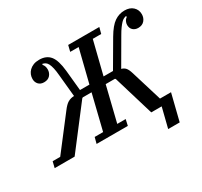

<svg xmlns="http://www.w3.org/2000/svg" viewBox="-222 -945 1412 1341"><g transform="rotate(-30 483.5 -275.0)"><path d="M814 0H730L632 -326L627 -330H553L484 -49H552L541 0H289L302 -49H370L439 -330H368L362 -326L112 0H-49L-37 -49H24L223 -308Q249 -343 270.5 -355.5Q292 -368 320 -369L303 -545Q300 -581 294.5 -605Q289 -629 281.5 -643.5Q274 -658 264 -664.5Q254 -671 241 -674L238 -667Q246 -659 250 -647.5Q254 -636 254 -622Q254 -595 237 -575.5Q220 -556 188 -556Q160 -556 144 -573Q128 -590 128 -616Q128 -634 134.5 -650.5Q141 -667 154.5 -680.5Q168 -694 188 -702Q208 -710 235 -710Q292 -710 322 -673.5Q352 -637 361 -548L377 -384H453L519 -649H451L463 -698H714L701 -649H633L567 -384H643L764 -591Q804 -659 841.5 -684.5Q879 -710 923 -710Q966 -710 991 -686.5Q1016 -663 1016 -627Q1016 -598 998 -577Q980 -556 947 -556Q922 -556 905.5 -571Q889 -586 889 -613Q889 -627 896 -641Q903 -655 916 -663L913 -671Q903 -669 893 -664Q883 -659 872 -647.5Q861 -636 847.5 -617.5Q834 -599 818 -571L700 -368Q720 -363 732.5 -349Q745 -335 755 -302L831 -53H920L867 160H774Z"/></g></svg>

Font: IBM Plex Serif Medm
Style: Italic
Weight: 500
Italic angle: -14°
Designer: Mike Abbink, Paul van der Laan, Pieter van Rosmalen
Foundry: Bold Monday
Version: Version 3.001